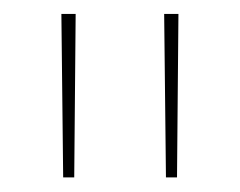

<svg xmlns="http://www.w3.org/2000/svg" viewBox="-20 -684 336 269"><path d="M84 -435.5H68.5L66 -664.5H86ZM228 -435.5H212.5L210 -664.5H230Z"/></svg>

Font: Anek Latin Thin
Style: Regular
Weight: 250
Designer: Yesha Goshar
Foundry: Ek Type
Version: Version 1.003